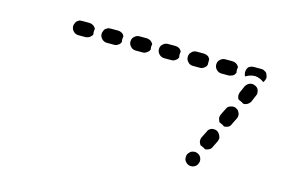

<svg xmlns="http://www.w3.org/2000/svg" viewBox="-52 -393 795 521"><g transform="rotate(15 345.5 -132.0)"><path d="M492 7Q495 14 502 18Q510 22 518 19Q526 16 529 9Q533 1 530 -7Q527 -15 520 -18Q516 -20 512 -20Q508 -20 505 -19Q501 -18 498 -15Q495 -12 493 -9Q493 -9 493 -9Q493 -9 493 -9Q490 -1 492 7ZM517 -55Q517 -59 519 -63L528 -81Q531 -89 539 -92Q547 -94 554 -91Q558 -89 560 -86Q563 -83 564 -79Q566 -76 566 -72Q565 -68 564 -64L555 -46Q553 -40 547 -37Q542 -34 536 -34Q533 -37 529 -38Q526 -40 522 -41Q521 -43 520 -44Q519 -46 518 -48Q517 -51 517 -55ZM551 -128Q552 -132 553 -136L562 -154Q565 -162 573 -164Q581 -167 588 -164Q592 -162 595 -159Q597 -156 599 -152Q600 -149 600 -145Q600 -141 598 -137L589 -119Q587 -113 582 -110Q576 -107 570 -107Q567 -109 564 -111Q560 -113 557 -114Q555 -115 554 -117Q553 -119 553 -120Q551 -124 551 -128ZM586 -201Q586 -205 588 -209L596 -227Q600 -234 607 -237Q615 -240 623 -236Q626 -235 629 -232Q632 -229 633 -225Q634 -221 634 -217Q634 -213 632 -210L624 -191Q621 -186 616 -183Q611 -180 605 -180Q602 -182 598 -184Q594 -186 591 -187Q589 -188 588 -190Q587 -191 587 -193Q585 -197 586 -201ZM386 -244H365Q357 -244 351 -250Q345 -256 345 -264Q345 -273 351 -278Q357 -284 365 -284H386Q392 -284 397 -281Q402 -278 404 -272Q403 -268 403 -264Q403 -260 404 -257Q402 -251 397 -248Q392 -244 386 -244ZM466 -244H446Q437 -244 432 -250Q426 -256 426 -264Q426 -273 432 -278Q437 -284 446 -284H466Q472 -284 477 -281Q482 -278 484 -272Q484 -268 484 -264Q484 -260 484 -257Q482 -251 477 -248Q472 -244 466 -244ZM305 -244H285Q277 -244 271 -250Q265 -256 265 -264Q265 -273 271 -278Q277 -284 285 -284H305Q311 -284 316 -281Q321 -278 324 -272Q323 -268 323 -264Q323 -260 324 -257Q321 -251 316 -248Q311 -244 305 -244ZM554 -246Q550 -244 546 -244H526Q518 -244 512 -250Q506 -256 506 -264Q506 -273 512 -278Q518 -284 526 -284H546Q552 -284 557 -281Q562 -278 565 -272Q564 -268 564 -264Q564 -260 565 -257Q564 -255 563 -253Q562 -252 561 -250Q558 -247 554 -246ZM225 -244H204Q196 -244 190 -250Q184 -256 184 -264Q184 -268 186 -272Q187 -276 190 -279Q193 -281 197 -283Q200 -284 204 -284H225Q231 -284 236 -281Q241 -278 243 -272Q242 -268 242 -264Q242 -260 243 -257Q241 -251 236 -248Q231 -244 225 -244ZM152 -246Q148 -244 144 -244H124Q116 -244 110 -250Q104 -256 104 -265Q104 -268 106 -272Q107 -276 110 -279Q113 -281 116 -283Q120 -284 124 -284H144Q150 -284 155 -281Q160 -278 163 -272Q162 -268 162 -264Q162 -260 163 -257Q162 -255 161 -253Q160 -252 158 -250Q156 -247 152 -246ZM592 -279Q598 -284 607 -284H627Q631 -284 634 -283Q638 -281 641 -279Q644 -276 645 -272Q647 -268 647 -264Q647 -261 645 -257Q644 -254 642 -251Q637 -254 632 -257Q625 -260 617 -261Q608 -261 600 -258Q595 -256 590 -253Q588 -256 588 -259Q587 -261 587 -264Q587 -273 592 -279Z"/></g></svg>

Font: FRB American Cursive Dashed
Style: Bold Italic
Weight: 700
Italic angle: -25°
Version: Version 2.0;Modular Font Editor K font №1